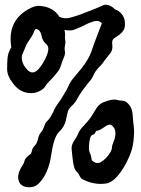

<svg xmlns="http://www.w3.org/2000/svg" viewBox="-20 -759 590 803"><path d="M460.9 -719.7Q475.6 -715.8 488.3 -701.2Q501 -686.5 502.4 -665.5Q503.9 -644.5 497.1 -633.3Q490.2 -622.1 480.5 -614.7Q470.7 -607.4 461.9 -602.1Q453.1 -596.7 450.7 -590.3Q448.2 -584 449.2 -577.1Q450.2 -570.3 450.2 -562.5Q450.2 -543.9 434.6 -528.3L421.9 -511.7Q416 -504.9 412.1 -498.5Q408.2 -492.2 400.4 -484.4Q378.9 -462.9 372.1 -446.8Q365.2 -430.7 354.5 -418.5Q343.8 -406.2 327.6 -384.3Q311.5 -362.3 302.7 -345.2Q293.9 -328.1 279.8 -315.9Q265.6 -303.7 262.2 -286.6Q258.8 -269.5 255.9 -257.8Q250 -228.5 226.6 -207Q205.1 -185.5 194.3 -112.3Q183.6 -35.2 144.5 5.9Q128.9 22.5 108.4 23.9Q87.9 25.4 75.2 18.1Q62.5 10.7 58.6 -2Q48.8 -29.3 74.2 -67.4Q81.1 -78.1 82.5 -85.9Q84 -93.8 92.8 -102.5Q101.6 -111.3 106.4 -113.8Q111.3 -116.2 113.3 -127.9Q115.2 -139.6 125 -149.4Q134.8 -159.2 138.7 -177.2Q142.6 -195.3 151.4 -205.6Q160.2 -215.8 165 -231Q169.9 -246.1 177.2 -252.4Q184.6 -258.8 192.4 -272Q200.2 -285.2 202.6 -290.5Q205.1 -295.9 207 -300.8Q212.9 -313.5 224.6 -329.1Q236.3 -344.7 244.1 -358.9Q252 -373 258.8 -383.8Q272.5 -414.1 280.8 -424.8Q289.1 -435.5 299.8 -447.8Q310.5 -460 322.3 -474.6Q350.6 -511.7 361.3 -541Q372.1 -574.2 406.2 -662.1Q390.6 -677.7 364.3 -667Q354.5 -664.1 342.3 -658.2Q330.1 -652.3 318.4 -646.5Q287.1 -632.8 282.2 -632.3Q277.3 -631.8 268.6 -631.8Q259.8 -631.8 250 -633.8Q252.9 -618.2 252 -608.9Q251 -599.6 252.9 -591.3Q254.9 -583 252 -569.3Q249 -555.7 251.5 -544.9Q253.9 -534.2 247.1 -518.6Q240.2 -502.9 235.4 -486.8Q230.5 -470.7 221.2 -458.5Q211.9 -446.3 202.6 -436Q193.4 -425.8 184.6 -417.5Q175.8 -409.2 168.5 -397Q161.1 -384.8 141.1 -376Q121.1 -367.2 99.1 -370.1Q77.1 -373 61.5 -383.8Q45.9 -394.5 35.2 -409.2Q9.8 -441.4 9.8 -469.2Q9.8 -497.1 11.7 -518.1Q13.7 -539.1 27.3 -561.5Q9.8 -668.9 95.7 -718.8Q125 -736.3 145.5 -734.4Q203.1 -730.5 228.5 -688.5Q249 -678.7 273.4 -685.1Q297.9 -691.4 319.3 -699.7Q340.8 -708 361.3 -715.8Q405.3 -733.4 412.1 -737.3Q418.9 -741.2 433.6 -737.3Q448.2 -733.4 460.9 -719.7ZM164.1 -502.9Q194.3 -557.6 173.8 -574.2Q158.2 -587.9 154.8 -605.5Q151.4 -623 144.5 -630.9Q130.9 -643.6 125 -632.8Q123 -628.9 118.7 -618.2Q114.3 -607.4 102.5 -591.3Q90.8 -575.2 85.9 -561.5Q81.1 -547.9 74.7 -535.2Q68.4 -522.5 72.8 -504.4Q77.1 -486.3 91.3 -470.2Q105.5 -454.1 118.2 -456.1Q130.9 -458 142.6 -471.7Q154.3 -485.4 164.1 -502.9ZM540 -224.6Q542 -205.1 538.6 -172.4Q535.2 -139.6 523.4 -110.8Q511.7 -82 496.1 -56.6Q460.9 0 427.7 7.8Q377 16.6 328.1 -7.8Q317.4 -12.7 313.5 -22.5Q309.6 -32.2 301.3 -40.5Q293 -48.8 290 -60.1Q287.1 -71.3 285.2 -84Q283.2 -96.7 282.2 -109.4Q281.2 -122.1 279.8 -132.3Q278.3 -142.6 281.2 -151.9Q284.2 -161.1 288.6 -168.5Q293 -175.8 297.9 -182.6Q302.7 -189.5 307.6 -202.1Q312.5 -214.8 328.6 -231.4Q344.7 -248 355.5 -262.7Q366.2 -277.3 371.6 -287.1Q377 -296.9 382.8 -305.7Q396.5 -326.2 417 -333Q451.2 -345.7 466.3 -341.8Q481.4 -337.9 485.4 -338.4Q489.3 -338.9 499.5 -336.4Q509.8 -334 521.5 -318.8Q533.2 -303.7 534.7 -280.3Q536.1 -256.8 537.6 -246.1Q539.1 -235.4 540 -224.6ZM443.4 -237.3Q432.6 -238.3 425.3 -233.4Q418 -228.5 406.2 -220.7Q394.5 -212.9 388.2 -212.9Q381.8 -212.9 378.9 -205.1Q376 -197.3 368.7 -195.8Q361.3 -194.3 357.4 -182.6Q353.5 -170.9 352.1 -148.9Q350.6 -127 358.4 -113.3Q361.3 -105.5 361.8 -100.1Q362.3 -94.7 363.3 -90.8Q367.2 -83 380.9 -78.1Q398.4 -72.3 423.8 -98.6Q448.2 -125 448.2 -142.6Q448.2 -148.4 451.7 -157.7Q455.1 -167 459 -177.7Q471.7 -219.7 443.4 -237.3Z"/></svg>

Font: Creepster
Style: Regular
Weight: 400
Designer: Font Diner, Inc
Foundry: Font Diner, Inc
Version: Version 1.002